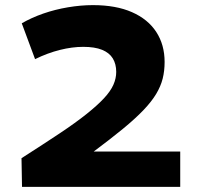

<svg xmlns="http://www.w3.org/2000/svg" viewBox="-20 -730 781 750"><path d="M64 -112Q150 -167 213 -209Q276 -251 318.5 -285Q361 -319 386.5 -346.5Q412 -374 423 -399Q434 -424 434 -449Q434 -480 420.5 -502Q407 -524 378.5 -535.5Q350 -547 305 -547Q262 -547 214 -535Q166 -523 117 -499L65 -639Q103 -661 149 -677Q195 -693 245.5 -701.5Q296 -710 343 -710Q433 -710 495.5 -682.5Q558 -655 590.5 -605Q623 -555 623 -488Q623 -453 615.5 -423Q608 -393 590 -363Q572 -333 540.5 -300Q509 -267 461 -227.5Q413 -188 346 -138H684V0H66Z"/></svg>

Font: Georama SemiExpanded
Style: Bold
Weight: 700
Width: 6
Designer: Jean-Baptiste Levee
Foundry: Production Type
Version: Version 1.001